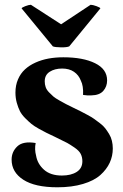

<svg xmlns="http://www.w3.org/2000/svg" viewBox="-20 -773 517 807"><path d="M221.2 14.2Q127 14.2 77.9 -17.6Q28.8 -49.3 28.8 -102.1Q28.8 -135.3 53 -158Q77.1 -180.7 129.9 -171.9Q124.5 -145.5 131.8 -118.2Q137.7 -84 165 -59.6Q192.4 -35.2 240.2 -35.2Q278.3 -35.2 302.2 -50.3Q326.2 -65.4 326.2 -95.2Q326.2 -112.3 319.3 -126Q312.5 -139.6 292.7 -153.1Q272.9 -166.5 262.7 -172.1Q252.4 -177.7 220.7 -192.9Q213.4 -196.3 210 -198.2Q187 -209 176 -214.4Q165 -219.7 144 -231.4Q123 -243.2 112.1 -252.2Q101.1 -261.2 86.2 -276.1Q71.3 -291 63.7 -305.9Q56.2 -320.8 50.5 -341.1Q44.9 -361.3 44.9 -383.8Q44.9 -414.6 55.7 -439.5Q66.4 -464.4 85 -481.4Q103.5 -498.5 129.2 -510Q154.8 -521.5 184.1 -526.9Q213.4 -532.2 246.1 -532.2Q329.1 -532.2 379.6 -507.3Q430.2 -482.4 430.2 -435.1Q430.2 -409.2 414.1 -390.9Q397.9 -372.6 363.8 -372.1Q347.2 -371.1 329.1 -374Q331.1 -412.1 319.8 -434.1Q311 -457.5 291 -471.2Q271 -484.9 241.2 -484.9Q210 -484.9 189 -471.4Q168 -458 168 -431.2Q168 -418.5 171.9 -407Q175.8 -395.5 186 -385Q196.3 -374.5 204.3 -367.4Q212.4 -360.4 230.5 -350.3Q248.5 -340.3 257.6 -335.4Q266.6 -330.6 289.1 -319.8Q308.6 -310.5 318.6 -305.4Q328.6 -300.3 346.9 -290.5Q365.2 -280.8 375.5 -273.4Q385.7 -266.1 400.1 -255.1Q414.6 -244.1 422.6 -233.4Q430.7 -222.7 438.7 -209.5Q446.8 -196.3 450.4 -180.9Q454.1 -165.5 454.1 -148.9Q454.1 -117.2 441.2 -89.1Q428.2 -61 401.9 -37.4Q375.5 -13.7 328.9 0.2Q282.2 14.2 221.2 14.2ZM70.8 -737.8Q71.3 -741.2 86.4 -747.1Q101.6 -752.9 109.9 -752.9L236.8 -670.9L360.8 -752.9Q369.6 -752.9 385.5 -747.1Q401.4 -741.2 401.9 -737.8L271 -578.1Q261.2 -573.7 236.6 -574Q211.9 -574.2 202.1 -578.1Z"/></svg>

Font: Arima
Style: Bold
Weight: 700
Designer: Joana Correia and Natanael Gama
Foundry: NDISCOVER
Version: Version 1.100;Glyphs 3.1.2 (3151)